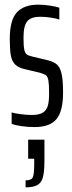

<svg xmlns="http://www.w3.org/2000/svg" viewBox="-20 -538 311 825"><path d="M30 -6V-55Q41 -51 68 -47.5Q95 -44 116 -44Q148 -44 164 -54Q180 -64 185.5 -83.5Q191 -103 191 -137Q191 -175 188 -192Q185 -209 177.5 -214.5Q170 -220 153 -225L86 -241Q59 -247 45 -261Q31 -275 26.5 -300Q22 -325 22 -370Q22 -452 52.5 -485Q83 -518 145 -518Q168 -518 194 -514Q220 -510 235 -505V-454Q221 -459 197 -462.5Q173 -466 152 -466Q114 -466 97.5 -447Q81 -428 81 -377Q81 -342 84 -326.5Q87 -311 94 -305Q101 -299 119 -295L186 -279Q212 -272 225 -260.5Q238 -249 244.5 -221.5Q251 -194 251 -141Q251 -61 223 -26.5Q195 8 128 8Q100 8 72 4Q44 0 30 -6ZM127 167V144H101V62H171V149Q171 197 165 221.5Q159 246 141.5 256.5Q124 267 90 267V237Q115 237 121 223.5Q127 210 127 167Z"/></svg>

Font: Saira Ultra Condensed
Style: Regular
Weight: 400
Width: 1
Designer: Hector Gatti with collaboration of the Omnibus-Type team
Foundry: Omnibus-Type
Version: Version 1.001; ttfautohint (v1.8)